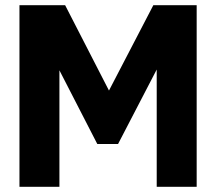

<svg xmlns="http://www.w3.org/2000/svg" viewBox="-20 -720 833 740"><path d="M55 0V-700H231L400 -371L571 -700H738V0H584V-452L435 -165H355L209 -449V0Z"/></svg>

Font: Georama ExtraCondensed Thin
Style: Bold
Weight: 700
Version: Version 1.001